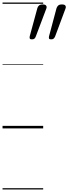

<svg xmlns="http://www.w3.org/2000/svg" viewBox="-20 -1011 538 1512"><path d="M231 -701Q217 -701 214.5 -708Q212 -715 214 -725L274 -946Q277 -959 287 -967.5Q297 -976 316 -976Q337 -976 343.5 -966.5Q350 -957 345 -944L262 -724Q258 -713 251.5 -707Q245 -701 231 -701ZM383 -701Q368 -701 366 -708Q364 -715 366 -725L425 -946Q429 -959 438.5 -967.5Q448 -976 467 -976Q489 -976 495 -966.5Q501 -957 496 -944L414 -724Q409 -713 402.5 -707Q396 -701 383 -701ZM0 471H320V481H0ZM0 -20H320V0H0ZM0 -505H320V-500H0ZM0 -991H320V-981H0Z"/></svg>

Font: Playwrite IE Guides
Style: Regular
Weight: 400
Designer: Veronika Burian, José Scaglione
Foundry: TypeTogether
Version: Version 1.003